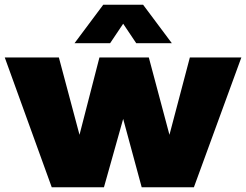

<svg xmlns="http://www.w3.org/2000/svg" viewBox="-30 -789 1037 809"><path d="M405 -769H573L694 -607H544L489 -689L434 -607H284ZM-10 -547H218L305 -221L389 -547H597L684 -221L770 -547H987L787 0H567L489 -288L408 0H188Z"/></svg>

Font: MontserratBlack
Style: Regular
Weight: 900
Designer: Julieta Ulanovsky
Foundry: Julieta Ulanovsky
Version: Version 4.000